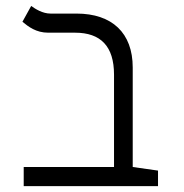

<svg xmlns="http://www.w3.org/2000/svg" viewBox="-20 -632 626 652"><path d="M516.6 -52.7 430.7 -64.9V-402.8C430.7 -520 360.8 -585.9 239.7 -585.9H151.4C125 -585.9 100.6 -601.1 85.9 -611.8L56.2 -558.1C76.2 -541.5 102.5 -521 143.6 -521H234.9C321.8 -521 367.2 -475.1 367.2 -378.4V-64.9H60.5V0H516.6Z"/></svg>

Font: Cascadia Code PL Light
Style: Regular
Weight: 300
Monospace: yes
Designer: Aaron Bell
Foundry: Saja Typeworks
Version: Version 2404.023